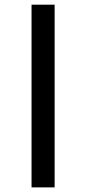

<svg xmlns="http://www.w3.org/2000/svg" viewBox="-20 -687 373 832"><path d="M116.7 125V-666.7H216.7V125Z"/></svg>

Font: Afacad Flux
Style: Bold
Weight: 700
Designer: Kristian Moeller
Foundry: Dicotype
Version: Version 1.100